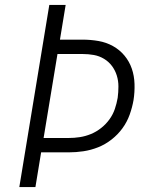

<svg xmlns="http://www.w3.org/2000/svg" viewBox="-20 -755 640 775"><path d="M58 0 179 -735H245L222 -595H313Q346 -595 377.5 -589.5Q409 -584 436 -569Q463 -554 482.5 -530.5Q502 -507 512 -478Q522 -449 523 -416Q524 -383 519 -351Q514 -322 503.5 -292.5Q493 -263 474.5 -237.5Q456 -212 430.5 -192Q405 -172 376 -160.5Q347 -149 317 -144.5Q287 -140 257 -140H146L123 0ZM257 -198Q280 -198 302.5 -201.5Q325 -205 347 -214Q369 -223 388.5 -238.5Q408 -254 422 -273.5Q436 -293 443.5 -315Q451 -337 455 -360Q458 -383 458 -406Q458 -429 451.5 -450Q445 -471 432 -488.5Q419 -506 400 -517.5Q381 -529 359 -533Q337 -537 313 -537H212L156 -198Z"/></svg>

Font: Iosevka Curly Light Extended
Style: Italic
Weight: 300
Width: 7
Italic angle: -9°
Monospace: yes
Designer: Belleve Invis
Foundry: Belleve Invis
Version: Version 11.1.0; ttfautohint (v1.8.3)